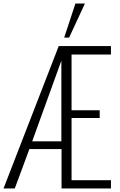

<svg xmlns="http://www.w3.org/2000/svg" viewBox="-35 -1072 684 1092"><path d="M-15 0 299 -810H596V-762H372V-445H532V-401H372V-47H596V0H315V-224H132L49 0ZM148 -268H314V-727ZM330 -858 394 -1052H448L358 -858Z"/></svg>

Font: Oswald ExtraLight
Style: Regular
Weight: 250
Designer: Vernon Adams
Foundry: Vernon Adams
Version: Version 4.103;gftools[0.9.33.dev8+g029e19f]